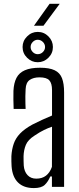

<svg xmlns="http://www.w3.org/2000/svg" viewBox="-20 -952 402 978"><path d="M152.5 6Q101 6 72 -22.2Q43 -50.5 39 -105Q38.5 -118.5 38 -130.5Q37.5 -142.5 38 -156.5Q40 -191 49.8 -219.5Q59.5 -248 82.2 -271.8Q105 -295.5 145 -317.5Q167.5 -329 194.5 -341.5Q221.5 -354 245 -363.5V-493Q245 -527.5 231.2 -542.8Q217.5 -558 181 -558Q150.5 -558 131.2 -544.8Q112 -531.5 110.5 -498Q109.5 -481 109.2 -461.8Q109 -442.5 109.5 -425.2Q110 -408 110.5 -397H49.5Q48.5 -422 48.2 -445.2Q48 -468.5 48.5 -489.5Q50.5 -529.5 64 -555.5Q77.5 -581.5 106.8 -594.2Q136 -607 184 -607Q231.5 -607 258.2 -594.2Q285 -581.5 295.8 -553.8Q306.5 -526 306.5 -481.5V0H244.5V-53H236Q225 -26.5 207.8 -10.2Q190.5 6 152.5 6ZM164.5 -42Q194.5 -42 214.2 -57.2Q234 -72.5 244.5 -102L245 -306.5Q225 -300 204 -289.8Q183 -279.5 155.5 -261Q122.5 -240 111.8 -214.2Q101 -188.5 100 -156.5Q100 -142.5 100.2 -130.8Q100.5 -119 101 -108.5Q103.5 -78 120.2 -60Q137 -42 164.5 -42ZM172 -635Q141 -635 118 -657.8Q95 -680.5 95 -712.5Q95 -743.5 118 -766.5Q141 -789.5 172 -789.5Q204 -789.5 226.8 -766.5Q249.5 -743.5 249.5 -712.5Q249.5 -680.5 226.5 -657.8Q203.5 -635 172 -635ZM172 -676Q187.5 -676 198.5 -687Q209.5 -698 209.5 -712.5Q209.5 -727.5 198.2 -738.5Q187 -749.5 172 -749.5Q158 -749.5 147 -738.5Q136 -727.5 136 -712.5Q136 -698 146.8 -687Q157.5 -676 172 -676ZM153 -821 232.5 -932.5H284L201.5 -821Z"/></svg>

Font: Big Shoulders Text Thin Light
Style: Regular
Weight: 300
Version: Version 2.002